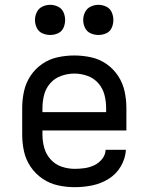

<svg xmlns="http://www.w3.org/2000/svg" viewBox="-20 -768 616 796"><path d="M188 -623Q205 -623 220.5 -630Q236 -637 243 -652.5Q250 -668 250 -685Q250 -702 243 -717.5Q236 -733 220.5 -740.5Q205 -748 188 -748Q171 -748 155.5 -740.5Q140 -733 132.5 -717.5Q125 -702 125 -685Q125 -668 132.5 -652.5Q140 -637 155.5 -630Q171 -623 188 -623ZM388 -623Q405 -623 420.5 -630Q436 -637 443 -652.5Q450 -668 450 -685Q450 -702 443 -717.5Q436 -733 420.5 -740.5Q405 -748 388 -748Q371 -748 355.5 -740.5Q340 -733 332.5 -717.5Q325 -702 325 -685Q325 -668 332.5 -652.5Q340 -637 355.5 -630Q371 -623 388 -623ZM290 8Q327 8 363 0.5Q399 -7 430.5 -26.5Q462 -46 481 -78.5Q500 -111 502 -147H418Q417 -126 403.5 -109Q390 -92 371 -83Q352 -74 331.5 -71Q311 -68 290 -68Q262 -68 235.5 -77Q209 -86 190 -107Q171 -128 163.5 -155Q156 -182 156 -210V-227H504V-320Q504 -355 496.5 -389.5Q489 -424 469.5 -453.5Q450 -483 421 -503Q392 -523 357.5 -530.5Q323 -538 288 -538Q253 -538 218.5 -530.5Q184 -523 155 -503Q126 -483 106.5 -453.5Q87 -424 79.5 -389.5Q72 -355 72 -320V-210Q72 -175 79.5 -140.5Q87 -106 107 -76.5Q127 -47 156.5 -27Q186 -7 220.5 0.5Q255 8 290 8ZM156 -303V-320Q156 -348 163 -375Q170 -402 188.5 -423Q207 -444 234 -453.5Q261 -463 288 -463Q316 -463 342.5 -453.5Q369 -444 387.5 -423Q406 -402 413 -375Q420 -348 420 -320V-303Z"/></svg>

Font: Iosevka SS01 Extended
Style: Regular
Weight: 400
Width: 7
Monospace: yes
Designer: Belleve Invis
Foundry: Belleve Invis
Version: Version 3.4.7; ttfautohint (v1.8.3)